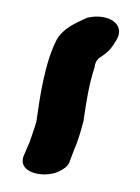

<svg xmlns="http://www.w3.org/2000/svg" viewBox="-20 -129 165 227"><path d="M9 53C-2 75 31 82 49 74C55 71 60 68 62 63L68 47C73 36 76 24 79 13V12C82 -8 85 -29 92 -50V-51C95 -65 104 -59 116 -79C131 -100 108 -114 83 -108C70 -102 55 -96 47 -82C33 -55 27 -14 23 15C21 22 18 30 15 39Z"/></svg>

Font: Stray Cat
Style: BdCnObl
Weight: 700
Version: Version 1.0